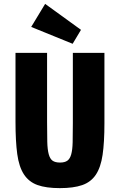

<svg xmlns="http://www.w3.org/2000/svg" viewBox="-20 -961 619 991"><path d="M60 -688V-332Q60 -232 69 -166Q78 -100 103.5 -61Q129 -22 173.5 -6Q218 10 289 10Q359 10 404 -5.5Q449 -21 474.5 -59Q500 -97 509.5 -161.5Q519 -226 519 -325V-688H356V-325Q356 -265 355 -226Q354 -187 347.5 -164Q341 -141 327.5 -131.5Q314 -122 290 -122Q265 -122 251.5 -131.5Q238 -141 231.5 -165Q225 -189 224 -229.5Q223 -270 223 -331V-688ZM398 -807 213 -941 141 -822 355 -735Z"/></svg>

Font: Secuela Black
Style: Regular
Weight: 900
Designer: Fernando Haro
Foundry: deFharo
Version: Version 1.704